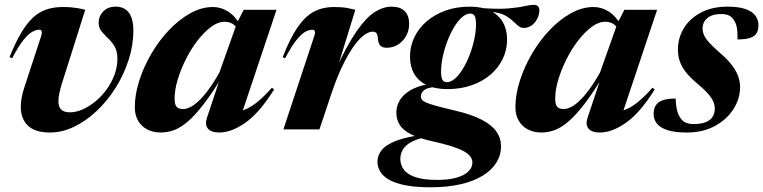

<svg xmlns="http://www.w3.org/2000/svg" viewBox="-20 -535 3156 794"><path d="M531.5 -408Q531.5 -348 512 -287.5Q492.5 -227 458.8 -173Q425 -119 380.8 -77Q336.5 -35 286.8 -11Q237 13 186 13Q125.5 13 95.8 -15.2Q66 -43.5 66 -93.5Q66 -129 80.5 -173L151.5 -390Q154 -400 152.2 -406Q150.5 -412 142 -412Q129 -412 113 -403.2Q97 -394.5 77 -369.5Q57 -344.5 30 -294L19.5 -299Q43.5 -358.5 67 -398.2Q90.5 -438 116 -461.8Q141.5 -485.5 172 -495.8Q202.5 -506 240 -506Q258.5 -506 273 -504.8Q287.5 -503.5 301.5 -501.2Q315.5 -499 332.5 -494.5L236 -189.5Q229 -166.5 225.2 -148.5Q221.5 -130.5 221.5 -117Q221.5 -92.5 233.5 -81.5Q245.5 -70.5 269 -70.5Q294.5 -70.5 321.8 -82.5Q349 -94.5 374.8 -115.8Q400.5 -137 421 -165.2Q441.5 -193.5 453.5 -226Q465.5 -258.5 465.5 -292.5Q465.5 -323.5 453.8 -343Q442 -362.5 426.8 -376.8Q411.5 -391 399.8 -405.5Q388 -420 388 -440.5Q388 -468 407 -487.8Q426 -507.5 458.5 -507.5Q494 -507.5 512.8 -482.8Q531.5 -458 531.5 -408Z M835.5 -47 897 -231.5 906 -229.5Q861 -155 825 -107.8Q789 -60.5 758.5 -34Q728 -7.5 700.5 2.8Q673 13 645 13Q613 13 588.8 0.2Q564.5 -12.5 551 -36Q537.5 -59.5 537.5 -91.5Q537.5 -144 555.8 -201.2Q574 -258.5 605.8 -312.8Q637.5 -367 678.8 -410.5Q720 -454 766.8 -480Q813.5 -506 860.5 -506Q894 -506 923.5 -487.2Q953 -468.5 977 -427L967.5 -407Q957 -427 942.5 -436Q928 -445 908.5 -445Q881.5 -445 852.8 -423.8Q824 -402.5 797 -367.5Q770 -332.5 748.8 -290.2Q727.5 -248 714.8 -205.8Q702 -163.5 702 -128Q702 -103 710.2 -93.5Q718.5 -84 737 -84Q749 -84 764.2 -90.8Q779.5 -97.5 798.5 -114.5Q817.5 -131.5 839.8 -161Q862 -190.5 887.5 -235.5L960 -440L988 -494.5H1123.5L974.5 -49.5L959.5 -72.5Q979.5 -75.5 1002 -86Q1024.5 -96.5 1049.8 -117.8Q1075 -139 1104.5 -172.5L1113.5 -165Q1053.5 -69 995.5 -28Q937.5 13 886.5 13Q853 13 839.8 -3.2Q826.5 -19.5 835.5 -47Z M1281 -390Q1284 -399.5 1282 -405.8Q1280 -412 1272 -412Q1258.5 -412 1242.5 -403.5Q1226.5 -395 1206.2 -369.8Q1186 -344.5 1159 -294L1149 -298.5Q1180 -378.5 1211.8 -423.8Q1243.5 -469 1279.5 -487.5Q1315.5 -506 1360 -506Q1378.5 -506 1392.2 -505Q1406 -504 1419.5 -501.2Q1433 -498.5 1449.5 -494.5L1368.5 -232V-247.5Q1416 -350.5 1455.5 -407Q1495 -463.5 1530.2 -485.5Q1565.5 -507.5 1598.5 -507.5Q1635 -507.5 1653.5 -489Q1672 -470.5 1672 -437Q1672 -408.5 1659.2 -386Q1646.5 -363.5 1625.8 -350.5Q1605 -337.5 1579.5 -337.5Q1561 -337.5 1553 -346.2Q1545 -355 1543 -373Q1542 -391.5 1536.8 -397.8Q1531.5 -404 1521.5 -404Q1507.5 -404 1491.2 -393.8Q1475 -383.5 1457.5 -362.8Q1440 -342 1422 -311.5Q1404 -281 1386.2 -241Q1368.5 -201 1351.5 -151L1301 0H1152Z M2146.5 -419.5Q2134 -419.5 2124.2 -427.2Q2114.5 -435 2103 -446.2Q2091.5 -457.5 2074.5 -468Q2057.5 -478.5 2031 -483.5Q2004.5 -488.5 1965 -483.5L1966 -502Q2039.5 -496.5 2082.2 -500.2Q2125 -504 2148.8 -509.5Q2172.5 -515 2187.5 -515Q2198.5 -515 2204.5 -509.5Q2210.5 -504 2210.5 -492.5Q2210.5 -479.5 2205.8 -466.5Q2201 -453.5 2192.2 -442.8Q2183.5 -432 2171.8 -425.8Q2160 -419.5 2146.5 -419.5ZM1827.5 -195Q1845 -195 1862.5 -210.8Q1880 -226.5 1895.5 -252.5Q1911 -278.5 1923 -310.2Q1935 -342 1941.8 -374.5Q1948.5 -407 1948.5 -434.5Q1948.5 -459.5 1942.8 -469.2Q1937 -479 1925 -479Q1907.5 -479 1890 -463.2Q1872.5 -447.5 1857 -421.2Q1841.5 -395 1829.5 -363.5Q1817.5 -332 1810.8 -299.5Q1804 -267 1804 -239Q1804 -214 1810 -204.5Q1816 -195 1827.5 -195ZM1922.5 -507.5Q1974.5 -507.5 2008.5 -490.2Q2042.5 -473 2059.8 -442.8Q2077 -412.5 2077 -372Q2077 -328.5 2058.8 -291Q2040.5 -253.5 2007.5 -225.5Q1974.5 -197.5 1929.2 -182Q1884 -166.5 1830 -166.5Q1779 -166.5 1744.5 -183.2Q1710 -200 1692.8 -230Q1675.5 -260 1675.5 -300Q1675.5 -343.5 1693.5 -381Q1711.5 -418.5 1744.8 -447Q1778 -475.5 1823.2 -491.5Q1868.5 -507.5 1922.5 -507.5ZM1761 239.5Q1700 239.5 1658 231.5Q1616 223.5 1590 208.8Q1564 194 1552.5 174.8Q1541 155.5 1541 133.5Q1541 107 1559 85Q1577 63 1620.2 46.5Q1663.5 30 1738.5 21H1764L1763 29.5Q1728.5 33.5 1704.2 42Q1680 50.5 1664.8 62.8Q1649.5 75 1642.5 90.2Q1635.5 105.5 1635.5 123Q1635.5 146 1649.5 165.8Q1663.5 185.5 1696.8 197.2Q1730 209 1788 209Q1836.5 209 1868.8 199.5Q1901 190 1917.2 173.8Q1933.5 157.5 1933.5 137Q1933.5 124 1925.2 112.5Q1917 101 1898.2 90.5Q1879.5 80 1848 70Q1816.5 60 1769.5 49.5Q1710 36.5 1677.2 19Q1644.5 1.5 1631.8 -20.5Q1619 -42.5 1619 -69Q1619 -101 1637.5 -126.8Q1656 -152.5 1691 -169Q1726 -185.5 1775 -189L1780 -175Q1746.5 -173 1733.5 -161.8Q1720.5 -150.5 1720.5 -136.5Q1720.5 -129.5 1724.2 -123.5Q1728 -117.5 1741.8 -111.2Q1755.5 -105 1783.8 -97.2Q1812 -89.5 1860.5 -78Q1929.5 -62 1971.5 -40.2Q2013.5 -18.5 2032.8 9Q2052 36.5 2052 69.5Q2052 107 2032.2 138.2Q2012.5 169.5 1975 192.2Q1937.5 215 1883.5 227.2Q1829.5 239.5 1761 239.5Z M2409.5 -47 2471 -231.5 2480 -229.5Q2435 -155 2399 -107.8Q2363 -60.5 2332.5 -34Q2302 -7.5 2274.5 2.8Q2247 13 2219 13Q2187 13 2162.8 0.2Q2138.5 -12.5 2125 -36Q2111.5 -59.5 2111.5 -91.5Q2111.5 -144 2129.8 -201.2Q2148 -258.5 2179.8 -312.8Q2211.5 -367 2252.8 -410.5Q2294 -454 2340.8 -480Q2387.5 -506 2434.5 -506Q2468 -506 2497.5 -487.2Q2527 -468.5 2551 -427L2541.5 -407Q2531 -427 2516.5 -436Q2502 -445 2482.5 -445Q2455.5 -445 2426.8 -423.8Q2398 -402.5 2371 -367.5Q2344 -332.5 2322.8 -290.2Q2301.5 -248 2288.8 -205.8Q2276 -163.5 2276 -128Q2276 -103 2284.2 -93.5Q2292.5 -84 2311 -84Q2323 -84 2338.2 -90.8Q2353.5 -97.5 2372.5 -114.5Q2391.5 -131.5 2413.8 -161Q2436 -190.5 2461.5 -235.5L2534 -440L2562 -494.5H2697.5L2548.5 -49.5L2533.5 -72.5Q2553.5 -75.5 2576 -86Q2598.5 -96.5 2623.8 -117.8Q2649 -139 2678.5 -172.5L2687.5 -165Q2627.5 -69 2569.5 -28Q2511.5 13 2460.5 13Q2427 13 2413.8 -3.2Q2400.5 -19.5 2409.5 -47Z M2774 -127.5Q2775 -98.5 2779.8 -79.5Q2784.5 -60.5 2794.5 -46Q2804.5 -32 2818 -27Q2831.5 -22 2849 -22Q2878 -22 2897.5 -29.5Q2917 -37 2926.5 -51.5Q2936 -66 2936 -86Q2936 -100 2930 -114.5Q2924 -129 2908.5 -147Q2893 -165 2863 -190Q2833.5 -214.5 2816 -237Q2798.5 -259.5 2791 -282Q2783.5 -304.5 2783.5 -329Q2783.5 -378.5 2808.2 -418.8Q2833 -459 2879 -483.2Q2925 -507.5 2989 -507.5Q3036 -507.5 3064 -497.2Q3092 -487 3104.2 -469.8Q3116.5 -452.5 3116.5 -431Q3116.5 -410 3108.2 -397Q3100 -384 3081 -378Q3062 -372 3030 -372Q3030.5 -405 3026.8 -422.8Q3023 -440.5 3014 -453Q3005.5 -466.5 2992.8 -471.8Q2980 -477 2963 -477Q2925 -477 2905.2 -460.2Q2885.5 -443.5 2885.5 -416.5Q2885.5 -403 2891.8 -389Q2898 -375 2914 -357.5Q2930 -340 2960 -314Q2989.5 -288.5 3007.2 -265Q3025 -241.5 3032.8 -219.2Q3040.5 -197 3040.5 -174.5Q3040.5 -126.5 3013 -83.5Q2985.5 -40.5 2936 -13.8Q2886.5 13 2820.5 13Q2771.5 13 2741.2 3.5Q2711 -6 2697 -23.5Q2683 -41 2683 -63.5Q2683 -85 2692 -99.2Q2701 -113.5 2721 -120.5Q2741 -127.5 2774 -127.5Z"/></svg>

Font: Newsreader 60pt
Style: Bold Italic
Weight: 700
Italic angle: -17°
Designer: Hugues Gentile
Foundry: Production Type
Version: Version 1.003